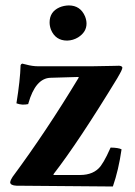

<svg xmlns="http://www.w3.org/2000/svg" viewBox="-20 -678 492 701"><path d="M161.1 -596.2Q161.1 -634.8 196.8 -650.9Q212.4 -657.7 231 -658.2Q273.4 -658.2 290.5 -618.2Q295.9 -604.5 295.9 -591.8Q295.9 -561 265.1 -541.5Q246.6 -530.3 225.1 -529.8Q182.6 -529.8 166 -569.8Q161.1 -583 161.1 -596.2ZM61 -445.8Q66.4 -444.8 75.2 -442.4Q98.1 -436 120.1 -436H313Q333.5 -436 397 -437.5Q413.1 -438 415 -438Q425.8 -437 426.8 -431.2Q426.8 -423.8 410.2 -396Q409.2 -394.5 409.2 -394Q266.6 -159.7 175.3 -42L175.8 -39.1H272Q322.8 -39.1 347.7 -71.8Q358.4 -86.4 370.1 -109.9L383.8 -139.2Q412.6 -138.7 423.8 -132.8Q413.1 -57.6 392.1 2.9L40 0Q18.1 -1 17.1 -12.2Q18.6 -21.5 25.9 -32.2Q148.9 -198.2 267.6 -395L266.1 -397L164.1 -394Q109.4 -392.1 83.5 -300.3Q83 -298.8 83 -297.9Q60.1 -293 40 -300.8Q53.7 -385.7 55.2 -439.9Q56.2 -443.8 61 -445.8Z"/></svg>

Font: Linux Libertine O
Style: Bold
Weight: 700
Designer: Philipp H. Poll
Foundry: Philipp H. Poll
Version: Version 5.0.0